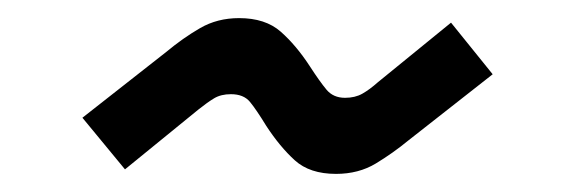

<svg xmlns="http://www.w3.org/2000/svg" viewBox="-20 -456 636 212"><path d="M118 -269 71 -326 164 -399Q182 -414 201 -425Q220 -436 244 -436Q273 -436 290 -421Q307 -406 322 -383Q333 -366 340.5 -357Q348 -348 361 -348Q372 -348 380 -352.5Q388 -357 397 -365L478 -431L524 -374L431 -301Q414 -287 395 -275.5Q376 -264 351 -264Q322 -264 305.5 -279Q289 -294 274 -317Q263 -335 256 -343.5Q249 -352 235 -352Q224 -352 216.5 -347.5Q209 -343 199 -335Z"/></svg>

Font: Space Grotesk Frontify
Style: Regular
Weight: 400
Designer: Florian Karsten
Version: Version 2.000